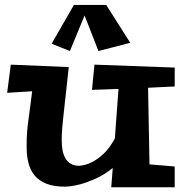

<svg xmlns="http://www.w3.org/2000/svg" viewBox="-20 -768 768 799"><path d="M707 11.2H442.9L449.2 -68.8Q412.1 -39.6 376.7 -23.9Q341.3 -8.3 313.5 -1Q280.8 7.8 251 8.8Q204.6 8.8 173.8 -3.2Q143.1 -15.1 124.8 -36.9Q106.4 -58.6 98.6 -89.1Q90.8 -119.6 90.8 -157.2Q90.8 -177.2 91.3 -192.4Q91.8 -207.5 93 -221.4Q94.2 -235.4 95.9 -250Q97.7 -264.6 100.3 -283.7Q103 -302.7 106.2 -327.9Q109.4 -353 113.8 -388.2L9.8 -381.8L24.9 -499L266.1 -488.8Q260.3 -434.6 255.9 -394.8Q251.5 -355 248.3 -325.7Q245.1 -296.4 242.9 -275.9Q240.7 -255.4 239.3 -239.5Q237.8 -223.6 237.3 -211.2Q236.8 -198.7 236.8 -185.1Q236.8 -163.1 240.2 -143.6Q243.7 -124 252.2 -109.4Q260.7 -94.7 274.7 -86.4Q288.6 -78.1 309.1 -78.1Q334.5 -79.6 360.8 -92.3Q383.3 -103 408.9 -126Q434.6 -148.9 458 -191.9L473.1 -397.9L362.8 -394L373 -499L707 -486.8V-408.2L596.2 -402.8L602.1 -84L707 -75.2ZM522 -589.8 389.6 -555.7 332 -703.6 271 -555.7 194.8 -585.9 287.6 -747.6H421.9Z"/></svg>

Font: Peralta
Style: Regular
Weight: 400
Designer: Astigmatic (AOETI)
Foundry: Astigmatic (AOETI)
Version: Version 1.000